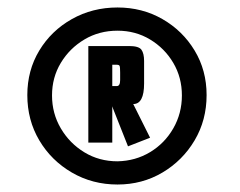

<svg xmlns="http://www.w3.org/2000/svg" viewBox="-20 -720 640 513"><path d="M294 -227Q227 -227 172 -259Q117 -291 85 -345Q53 -399 53 -466Q53 -532 85 -585Q117 -638 172 -669Q227 -700 294 -700Q360 -700 414 -669Q468 -638 500 -585Q532 -532 532 -466Q532 -399 500 -345Q468 -291 414 -259Q360 -227 294 -227ZM294 -289Q342 -290 381 -313.5Q420 -337 443 -377Q466 -417 466 -465Q466 -513 443 -552Q420 -591 381 -614.5Q342 -638 294 -638Q245 -638 205.5 -614.5Q166 -591 142.5 -552Q119 -513 119 -465Q119 -417 142.5 -377Q166 -337 205.5 -313Q245 -289 294 -289ZM322 -329 282 -430 280 -436V-339H216V-597H325Q351 -597 358 -587Q365 -577 365 -557V-497Q365 -442 336 -442L381 -352ZM280 -490H292Q301 -490 301 -506V-526Q301 -541 299.5 -544Q298 -547 292 -547H280Z"/></svg>

Font: Smooch Sans Black
Style: Regular
Weight: 900
Designer: Robert E. Leuschke
Foundry: Robert E. Leuschke
Version: Version 1.010; ttfautohint (v1.8.3)